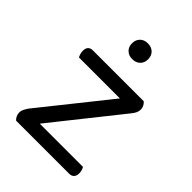

<svg xmlns="http://www.w3.org/2000/svg" viewBox="-192 -755 853 853"><g transform="rotate(45 234.5 -328.5)"><path d="M93 0H61Q54 -6 49.5 -15.5Q45 -25 45 -35Q45 -47 50.5 -57.5Q56 -68 63 -78L370 -462H401Q409 -455 413.5 -446Q418 -437 418 -426Q418 -415 413 -405Q408 -395 399 -384ZM390 -462V-396H60Q57 -401 54 -410Q51 -419 51 -429Q51 -446 59 -454Q67 -462 81 -462ZM67 0V-65H416Q419 -61 422 -52.5Q425 -44 425 -33Q425 -17 417 -8.5Q409 0 394 0ZM283 -607Q283 -585 269 -571.5Q255 -558 232 -558Q210 -558 196 -571.5Q182 -585 182 -607Q182 -630 196 -643.5Q210 -657 232 -657Q255 -657 269 -643.5Q283 -630 283 -607Z"/></g></svg>

Font: Baloo Tamma 2
Style: Regular
Weight: 400
Designer: Divya Kowshik, Shuchita Grover and Ek Type
Foundry: Ek Type
Version: Version 1.700